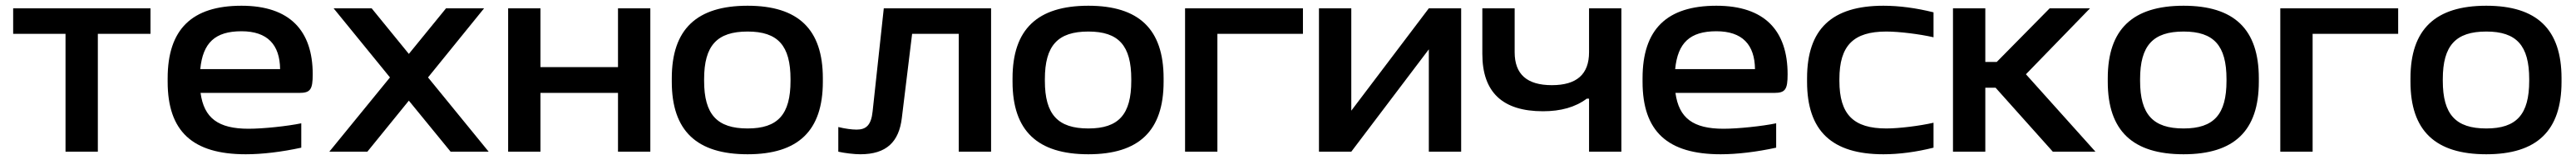

<svg xmlns="http://www.w3.org/2000/svg" viewBox="-20 -529 9004 558"><path d="M209 0H322V-411H506V-500H26V-411H209Z M1073 -270C1073 -422 993 -509 824 -509C651 -509 566 -427 566 -256V-244C566 -71 653 9 839 9C896 9 964 1 1033 -14V-99C985 -89 900 -80 849 -80C743 -80 693 -117 681 -205H1026C1065 -205 1073 -217 1073 -270ZM680 -288C689 -380 732 -420 824 -420C915 -420 958 -373 959 -288Z M1146 -500 1343 -259 1131 0H1264L1409 -178L1555 0H1688L1476 -259L1672 -500H1539L1409 -341L1279 -500Z M1756 0H1869V-205H2140V0H2253V-500H2140V-295H1869V-500H1756Z M2328 -256V-244C2328 -73 2415 9 2593 9C2770 9 2856 -73 2856 -244V-256C2856 -427 2770 -509 2593 -509C2415 -509 2328 -427 2328 -256ZM2441 -247V-253C2441 -370 2486 -419 2593 -419C2699 -419 2743 -370 2743 -253V-247C2743 -130 2699 -81 2593 -81C2486 -81 2441 -130 2441 -247Z M3132 -117 3168 -411H3331V0H3444V-500H3069L3030 -141C3025 -92 3007 -77 2974 -77C2958 -77 2934 -80 2910 -86V0C2932 5 2966 9 2987 9C3079 9 3122 -35 3132 -117Z M3519 -256V-244C3519 -73 3606 9 3784 9C3961 9 4047 -73 4047 -244V-256C4047 -427 3961 -509 3784 -509C3606 -509 3519 -427 3519 -256ZM3632 -247V-253C3632 -370 3677 -419 3784 -419C3890 -419 3934 -370 3934 -253V-247C3934 -130 3890 -81 3784 -81C3677 -81 3632 -130 3632 -247Z M4122 0H4235V-411H4534V-500H4122Z M4590 0H4703L4974 -357V0H5087V-500H4974L4703 -143V-500H4590Z M5647 0V-500H5534V-347C5534 -270 5491 -232 5404 -232C5317 -232 5274 -270 5274 -347V-500H5161V-341C5161 -207 5232 -141 5373 -141C5435 -141 5486 -155 5526 -185H5534V0Z M6228 -270C6228 -422 6148 -509 5979 -509C5806 -509 5721 -427 5721 -256V-244C5721 -71 5808 9 5994 9C6051 9 6119 1 6188 -14V-99C6140 -89 6055 -80 6004 -80C5898 -80 5848 -117 5836 -205H6181C6220 -205 6228 -217 6228 -270ZM5835 -288C5844 -380 5887 -420 5979 -420C6070 -420 6113 -373 6114 -288Z M6296 -256V-244C6296 -72 6383 9 6563 9C6618 9 6678 1 6738 -14V-101C6690 -90 6618 -81 6573 -81C6459 -81 6409 -129 6409 -247V-253C6409 -371 6459 -419 6573 -419C6618 -419 6690 -410 6738 -399V-486C6678 -501 6618 -509 6563 -509C6383 -509 6296 -428 6296 -256Z M6806 -500V0H6919V-223H6955L7155 0H7304L7061 -270L7285 -500H7144L6959 -313H6919V-500Z M7347 -256V-244C7347 -73 7434 9 7612 9C7789 9 7875 -73 7875 -244V-256C7875 -427 7789 -509 7612 -509C7434 -509 7347 -427 7347 -256ZM7460 -247V-253C7460 -370 7505 -419 7612 -419C7718 -419 7762 -370 7762 -253V-247C7762 -130 7718 -81 7612 -81C7505 -81 7460 -130 7460 -247Z M7950 0H8063V-411H8362V-500H7950Z M8405 -256V-244C8405 -73 8492 9 8670 9C8847 9 8933 -73 8933 -244V-256C8933 -427 8847 -509 8670 -509C8492 -509 8405 -427 8405 -256ZM8518 -247V-253C8518 -370 8563 -419 8670 -419C8776 -419 8820 -370 8820 -253V-247C8820 -130 8776 -81 8670 -81C8563 -81 8518 -130 8518 -247Z"/></svg>

Font: LT Wave Medium
Style: Regular
Weight: 500
Designer: Daniel Lyons
Version: Version 2.5 (Glyphs App)